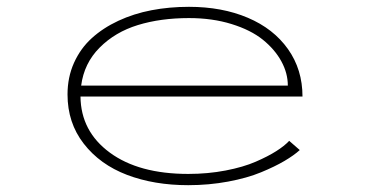

<svg xmlns="http://www.w3.org/2000/svg" viewBox="-20 -532 1090 563"><path d="M859 -92Q842 -76.5 814 -60Q786 -43.5 745.5 -26.8Q705 -10 648.8 0.5Q592.5 11 532 11Q432 11 352.5 -19.2Q273 -49.5 225.5 -110.8Q178 -172 178 -255Q178 -305.5 197 -347.8Q216 -390 249 -420Q282 -450 327 -471Q372 -492 424.2 -502Q476.5 -512 534 -512Q631 -512 706.5 -480Q782 -448 824.5 -388Q867 -328 867 -249H216Q217 -147 302 -84.5Q387 -22 532 -22Q589.5 -22 641.5 -32Q693.5 -42 729.8 -57.8Q766 -73.5 790 -88.8Q814 -104 828 -119ZM534 -479Q451 -479 384.2 -458.5Q317.5 -438 272 -392.2Q226.5 -346.5 218 -281H824Q824 -317.5 805 -352.2Q786 -387 750.8 -415.5Q715.5 -444 659 -461.5Q602.5 -479 534 -479Z"/></svg>

Font: League Mono Extended Thin
Style: Regular
Weight: 100
Width: 9
Designer: Tyler Finck
Foundry: The League of Moveable Type / Tyler Finck
Version: Version 2.210